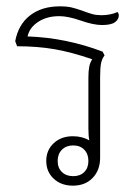

<svg xmlns="http://www.w3.org/2000/svg" viewBox="-20 -580 429 606"><path d="M67 -465Q188 -461 304 -417L310 -405Q302 -395 299 -380.5Q296 -366 296 -336V-82Q296 -43 272.5 -18.5Q249 6 210 6Q173 6 149.5 -16Q126 -38 126 -72Q126 -106 149.5 -128Q173 -150 210 -150Q239 -150 262 -137Q259 -150 259 -175V-334Q259 -355 261.5 -368.5Q264 -382 271 -393Q207 -415 153 -424.5Q99 -434 34 -434L28 -450Q38 -503 75 -531.5Q112 -560 169 -560Q191 -560 206 -556.5Q221 -553 243 -545Q259 -539 271.5 -535.5Q284 -532 300 -532Q328 -532 351 -542Q355 -537 355 -531Q355 -519 343 -510Q331 -501 302 -501Q275 -501 235 -515Q195 -529 167 -529Q128 -529 100.5 -511Q73 -493 67 -465ZM259 -72Q259 -94 246 -107.5Q233 -121 211 -121Q189 -121 175.5 -107.5Q162 -94 162 -72Q162 -50 175.5 -37Q189 -24 211 -24Q233 -24 246 -37Q259 -50 259 -72Z"/></svg>

Font: Thasadith
Style: Regular
Weight: 400
Designer: Cadson Demak Co.,Ltd.
Foundry: Cadson Demak Co.,Ltd.
Version: Version 1.000; ttfautohint (v1.6)